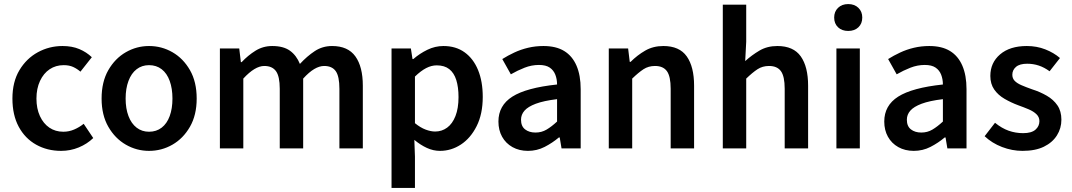

<svg xmlns="http://www.w3.org/2000/svg" viewBox="-20 -729 5263 943"><path d="M280 12Q212 12 157.5 -18.5Q103 -49 72 -106.5Q41 -164 41 -245Q41 -327 75.5 -384.5Q110 -442 166 -472.5Q222 -503 287 -503Q334 -503 369.5 -488Q405 -473 431 -448L375 -377Q359 -391 339.5 -400Q320 -409 293 -409Q254 -409 224 -389Q194 -369 176.5 -331.5Q159 -294 159 -245Q159 -196 176 -159Q193 -122 222.5 -102Q252 -82 291 -82Q319 -82 344.5 -93Q370 -104 391 -121L438 -51Q408 -22 367 -5Q326 12 280 12Z M712 12Q651 12 598 -18.5Q545 -49 512 -106.5Q479 -164 479 -245Q479 -327 512 -384.5Q545 -442 598 -472.5Q651 -503 712 -503Q774 -503 827 -472.5Q880 -442 913 -384.5Q946 -327 946 -245Q946 -164 913 -106.5Q880 -49 827 -18.5Q774 12 712 12ZM712 -82Q748 -82 774 -102Q800 -122 813.5 -159Q827 -196 827 -245Q827 -294 813.5 -331.5Q800 -369 774 -389Q748 -409 712 -409Q677 -409 651 -389Q625 -369 611 -331.5Q597 -294 597 -245Q597 -196 611 -159Q625 -122 651 -102Q677 -82 712 -82Z M1060 0V-491H1155L1163 -424H1167Q1198 -457 1235 -480Q1272 -503 1317 -503Q1372 -503 1404 -480Q1436 -457 1453 -415Q1488 -453 1526 -478Q1564 -503 1611 -503Q1689 -503 1725.5 -452Q1762 -401 1762 -308V0H1647V-293Q1647 -354 1629 -379.5Q1611 -405 1572 -405Q1549 -405 1523.5 -390Q1498 -375 1469 -343V0H1354V-293Q1354 -354 1335.5 -379.5Q1317 -405 1278 -405Q1232 -405 1175 -343V0Z M1903 194V-491H1998L2006 -439H2010Q2041 -466 2079 -484.5Q2117 -503 2158 -503Q2219 -503 2262 -472Q2305 -441 2328 -385Q2351 -329 2351 -253Q2351 -169 2321 -109.5Q2291 -50 2243.5 -19Q2196 12 2141 12Q2108 12 2076.5 -2.5Q2045 -17 2015 -42L2018 40V194ZM2117 -83Q2150 -83 2176 -102Q2202 -121 2217 -159Q2232 -197 2232 -252Q2232 -301 2221 -336Q2210 -371 2186.5 -389.5Q2163 -408 2125 -408Q2099 -408 2073 -394.5Q2047 -381 2018 -353V-124Q2045 -102 2070.5 -92.5Q2096 -83 2117 -83Z M2573 12Q2530 12 2497 -6.5Q2464 -25 2446 -57.5Q2428 -90 2428 -132Q2428 -211 2496.5 -254.5Q2565 -298 2716 -314Q2716 -340 2707.5 -362Q2699 -384 2680 -397Q2661 -410 2627 -410Q2591 -410 2556.5 -396.5Q2522 -383 2489 -364L2447 -439Q2474 -456 2506 -471Q2538 -486 2574 -494.5Q2610 -503 2649 -503Q2711 -503 2751 -478.5Q2791 -454 2811.5 -406.5Q2832 -359 2832 -291V0H2738L2729 -54H2725Q2693 -27 2655 -7.5Q2617 12 2573 12ZM2610 -78Q2640 -78 2664.5 -92.5Q2689 -107 2716 -132V-242Q2650 -234 2611.5 -219.5Q2573 -205 2556 -185.5Q2539 -166 2539 -141Q2539 -109 2559 -93.5Q2579 -78 2610 -78Z M2970 0V-491H3065L3073 -425H3077Q3110 -458 3149 -480.5Q3188 -503 3238 -503Q3317 -503 3353 -452Q3389 -401 3389 -308V0H3274V-293Q3274 -354 3255.5 -379.5Q3237 -405 3197 -405Q3165 -405 3140.5 -389Q3116 -373 3085 -343V0Z M3530 0V-706H3645V-524L3640 -429Q3672 -458 3710 -480.5Q3748 -503 3798 -503Q3877 -503 3913 -452Q3949 -401 3949 -308V0H3834V-293Q3834 -354 3815.5 -379.5Q3797 -405 3757 -405Q3725 -405 3700.5 -389Q3676 -373 3645 -343V0Z M4088 0V-491H4203V0ZM4146 -577Q4115 -577 4096 -595Q4077 -613 4077 -643Q4077 -672 4096 -690.5Q4115 -709 4146 -709Q4177 -709 4196 -690.5Q4215 -672 4215 -643Q4215 -613 4196 -595Q4177 -577 4146 -577Z M4468 12Q4425 12 4392 -6.5Q4359 -25 4341 -57.5Q4323 -90 4323 -132Q4323 -211 4391.5 -254.5Q4460 -298 4611 -314Q4611 -340 4602.5 -362Q4594 -384 4575 -397Q4556 -410 4522 -410Q4486 -410 4451.5 -396.5Q4417 -383 4384 -364L4342 -439Q4369 -456 4401 -471Q4433 -486 4469 -494.5Q4505 -503 4544 -503Q4606 -503 4646 -478.5Q4686 -454 4706.5 -406.5Q4727 -359 4727 -291V0H4633L4624 -54H4620Q4588 -27 4550 -7.5Q4512 12 4468 12ZM4505 -78Q4535 -78 4559.5 -92.5Q4584 -107 4611 -132V-242Q4545 -234 4506.5 -219.5Q4468 -205 4451 -185.5Q4434 -166 4434 -141Q4434 -109 4454 -93.5Q4474 -78 4505 -78Z M5002 12Q4951 12 4901.5 -7Q4852 -26 4816 -60L4867 -126Q4900 -99 4934 -87Q4968 -75 5005 -75Q5046 -75 5065.5 -92Q5085 -109 5085 -134Q5085 -154 5070.5 -168Q5056 -182 5032.5 -192Q5009 -202 4981 -212Q4946 -225 4914 -243.5Q4882 -262 4863 -289.5Q4844 -317 4844 -356Q4844 -421 4892 -462Q4940 -503 5023 -503Q5072 -503 5114 -486.5Q5156 -470 5186 -444L5135 -379Q5109 -398 5082 -407Q5055 -416 5025 -416Q4988 -416 4970 -400.5Q4952 -385 4952 -362Q4952 -344 4963.5 -332Q4975 -320 4997 -310.5Q5019 -301 5050 -290Q5088 -278 5121 -259Q5154 -240 5173.5 -211.5Q5193 -183 5193 -141Q5193 -99 5171 -64Q5149 -29 5107 -8.5Q5065 12 5002 12Z"/></svg>

Font: Mada SemiBold
Style: Regular
Weight: 600
Designer: Khaled Hosny
Version: Version 1.5